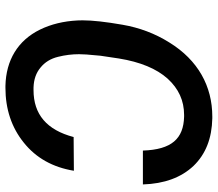

<svg xmlns="http://www.w3.org/2000/svg" viewBox="-66 -695 770 678"><g transform="rotate(90 319.0 -356.0)"><path d="M463.9 -231C439 -136.2 383.8 -89.4 298.3 -89.4C295.4 -89.4 292.5 -89.4 289.1 -89.4C260.3 -90.3 236.8 -98.6 218.3 -114.3C199.7 -129.4 187 -149.9 180.7 -175.8C174.3 -201.2 171.4 -226.1 171.4 -250C171.4 -258.3 171.9 -267.1 172.4 -275.9L176.8 -325.7L186.5 -390.6C198.7 -466.3 222.7 -523.9 257.8 -563C293 -601.6 335.4 -621.1 385.7 -621.1C387.7 -621.1 390.1 -621.1 392.1 -621.1C469.7 -619.1 508.3 -577.1 511.7 -475.6H631.3C628.9 -551.3 606.9 -610.8 565.9 -654.3C524.4 -697.3 468.8 -719.2 397.9 -720.7C396 -720.7 394 -720.7 391.6 -720.7C284.7 -720.7 192.4 -670.4 129.9 -568.8C98.1 -518.1 77.6 -462.9 67.4 -403.8C57.1 -344.7 51.8 -297.9 51.8 -262.7C51.8 -256.3 51.8 -250.5 52.2 -245.1C54.7 -195.8 65.4 -151.4 84.5 -112.3C123 -33.7 192.9 7.8 283.2 9.8C285.6 9.8 287.6 9.8 290 9.8C365.2 9.8 430.2 -11.7 483.9 -55.2C538.1 -98.6 570.8 -157.7 583 -231.9Z"/></g></svg>

Font: Roboto Medium
Style: Italic
Weight: 500
Italic angle: -12°
Designer: Google
Version: Version 2.137; 2017